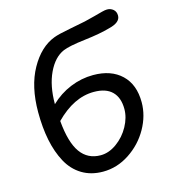

<svg xmlns="http://www.w3.org/2000/svg" viewBox="-113 -845 831 945"><g transform="rotate(-15 302.0 -372.0)"><path d="M295.9 11.2Q234.9 11.2 189 -16.6Q143.1 -44.4 115.7 -95Q88.4 -145.5 75.2 -210.2Q62 -274.9 62 -354Q62 -484.9 111.3 -573.2Q160.6 -661.6 234.9 -689.9Q258.8 -699.2 321.5 -710.9Q384.3 -722.7 398.9 -726.1Q422.9 -731.4 450.4 -739Q478 -746.6 494.1 -750.7Q510.3 -754.9 520 -754.9Q538.1 -754.9 551.5 -743.7Q564.9 -732.4 564.9 -711.9Q564.9 -677.2 506.8 -663.1Q456.1 -648.4 375.2 -638.9Q294.4 -629.4 263.2 -616.2Q213.4 -594.7 182.6 -529.5Q151.9 -464.4 151.9 -372.1V-371.1Q196.3 -414.1 253.2 -437.5Q310.1 -460.9 370.1 -460.9Q461.4 -460.9 514.2 -410.6Q566.9 -360.4 566.9 -270Q566.9 -201.7 530.5 -137Q494.1 -72.3 430.9 -30.5Q367.7 11.2 295.9 11.2ZM352.1 -379.9Q250 -379.9 155.8 -284.2Q165.5 -172.9 202.6 -121.3Q239.7 -69.8 305.2 -69.8Q347.2 -69.8 387.5 -98.9Q427.7 -127.9 451.9 -172.1Q476.1 -216.3 476.1 -259.8Q476.1 -317.9 444.8 -348.9Q413.6 -379.9 352.1 -379.9Z"/></g></svg>

Font: Shantell Sans Normal
Style: Regular
Weight: 400
Designer: Stephen Nixon, Anya Danilova, Shantell Martin
Foundry: Arrow Type
Version: Version 1.006;[559af2be0]